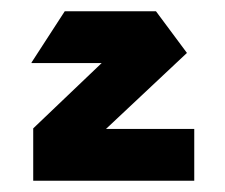

<svg xmlns="http://www.w3.org/2000/svg" viewBox="-20 -778 400 341"><path d="M36 -666V-667L95 -758H257L258 -666ZM99 -484 39 -549V-550L257 -758L312 -684ZM39 -457V-549H325V-457Z"/></svg>

Font: Foldit
Style: Bold
Weight: 700
Version: Version 1.003